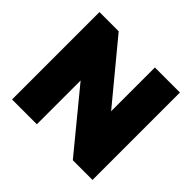

<svg xmlns="http://www.w3.org/2000/svg" viewBox="-166 -900 1095 1095"><g transform="rotate(45 381.5 -352.5)"><path d="M706 -705V0H547L257 -353V0H57V-705H212L504 -352V-705Z"/></g></svg>

Font: Nunito Sans Heavy
Style: Regular
Weight: 400
Designer: Vernon Adams
Foundry: Vernon Adams
Version: Version 2.500